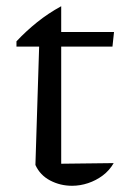

<svg xmlns="http://www.w3.org/2000/svg" viewBox="-20 -589 408 618"><path d="M177 -569V-486H347L342 -439H177V-62L346 -64Q332 -40 310.5 -24Q289 -8 263.5 0.5Q238 9 212 9Q174 9 141.5 -8Q109 -25 94 -58L106 -439H33V-456Q64 -489 99.5 -517.5Q135 -546 177 -569Z"/></svg>

Font: Piazzolla Thin
Style: Regular
Weight: 400
Version: Version 2.001